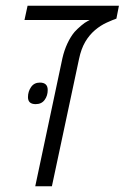

<svg xmlns="http://www.w3.org/2000/svg" viewBox="-20 -650 435 670"><path d="M103 0 197.8 -446.8Q204.1 -474.6 215.3 -498.5Q226.6 -522.5 240.2 -538.6Q249.5 -548.8 262.9 -560.3Q276.4 -571.8 285.6 -576.2L293 -580.1H65.4L76.2 -629.9H395L386.2 -585Q374.5 -581.1 352.8 -571.3Q331.1 -561.5 311.5 -544.9Q291.5 -527.8 277.3 -503.7Q263.2 -479.5 255.9 -444.8L161.1 0ZM104.5 -286.6Q77.6 -286.6 77.6 -311Q77.6 -330.6 88.4 -346.2Q99.1 -361.8 119.1 -361.8Q146.5 -361.8 146.5 -335.9Q146.5 -315.9 135.7 -301.3Q125 -286.6 104.5 -286.6Z"/></svg>

Font: Open Sans Condensed Light
Style: Italic
Weight: 300
Width: 3
Italic angle: -12°
Designer: Monotype Design Team
Foundry: Monotype Imaging Inc.
Version: Version 3.000; ttfautohint (v1.8.4)